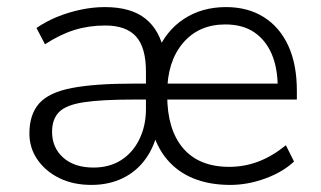

<svg xmlns="http://www.w3.org/2000/svg" viewBox="-20 -514 907 542"><path d="M238 8Q187 8 148 -11Q109 -30 86 -63Q63 -96 63 -137Q63 -191 90.5 -222Q118 -253 182.5 -265.5Q247 -278 357 -278H402V-233H358Q268 -233 217.5 -225.5Q167 -218 147 -198Q127 -178 127 -142Q127 -97 158.5 -69Q190 -41 244 -41Q289 -41 322 -62Q355 -83 373.5 -121Q392 -159 392 -206V-312Q392 -380 364 -411Q336 -442 277 -442Q231 -442 190.5 -429.5Q150 -417 107 -389L83 -435Q109 -453 140.5 -466Q172 -479 207 -486.5Q242 -494 276 -494Q350 -494 391 -461Q432 -428 444 -364H422Q448 -427 499 -460.5Q550 -494 618 -494Q680 -494 725 -465.5Q770 -437 794 -384.5Q818 -332 818 -258V-233H443V-278H780L764 -266Q764 -322 747 -361.5Q730 -401 697.5 -423Q665 -445 616 -445Q541 -445 496.5 -392.5Q452 -340 452 -252V-245Q452 -148 497 -95.5Q542 -43 627 -43Q670 -43 709.5 -58Q749 -73 787 -104L810 -58Q778 -28 728.5 -10Q679 8 630 8Q572 8 527 -10Q482 -28 451.5 -64Q421 -100 408 -153H427Q418 -104 392.5 -67.5Q367 -31 327.5 -11.5Q288 8 238 8Z"/></svg>

Font: Nunito Sans 12pt Light
Style: Regular
Weight: 300
Designer: Vernon Adams
Foundry: Vernon Adams
Version: Version 3.101;gftools[0.9.27]